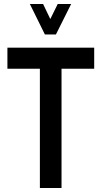

<svg xmlns="http://www.w3.org/2000/svg" viewBox="-20 -938 506 958"><path d="M204 -766 129 -918H195L231 -843L268 -918H335L259 -766ZM179 0V-595H17V-700H450V-595H287V0Z"/></svg>

Font: Stick No Bills SemiBold
Style: Regular
Weight: 600
Designer: Kosala Senevirathne, Siva Puranthara, Lasantha Premarathna, Tharique Azeez
Foundry: mooniak
Version: Version 2.000